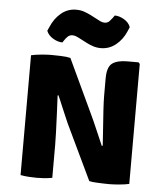

<svg xmlns="http://www.w3.org/2000/svg" viewBox="-54 -820 749 874"><g transform="rotate(5 320.0 -383.0)"><path d="M72 -547.5Q90.5 -552 118 -554.5Q145.5 -557 160.5 -557Q176 -557 204.5 -556.2Q233 -555.5 251.5 -551L215.5 -378.5L208.5 -375.5Q210.5 -336 212.5 -290.2Q214.5 -244.5 215.8 -206.8Q217 -169 217 -152V0Q197.5 3.5 179.5 4.8Q161.5 6 146 6Q132 6 111.2 4.8Q90.5 3.5 72 0ZM266 -251.5Q262.5 -259.5 255 -276.8Q247.5 -294 239 -314.2Q230.5 -334.5 223 -352.2Q215.5 -370 211.5 -378.5L169 -425L251.5 -551L369 -300.5Q372.5 -293.5 380.8 -275Q389 -256.5 398.5 -234.5Q408 -212.5 416.5 -193Q425 -173.5 429 -164L479 -112L386 0ZM568.5 -551V-3Q549 1.5 521.5 3.8Q494 6 479.5 6Q469.5 6 452 5.5Q434.5 5 416.2 4Q398 3 386 0L426 -164L433 -166Q431 -199 427.8 -243Q424.5 -287 422 -328Q419.5 -369 419.5 -393.5V-471.5Q419.5 -524.5 442.5 -541.2Q465.5 -558 511 -558H562.5ZM281.5 -645.5Q278.5 -647 270 -650.8Q261.5 -654.5 252.5 -654.5Q238.5 -654.5 229.5 -645Q220.5 -635.5 217.5 -630.5L209 -618Q188 -618 166 -631.2Q144 -644.5 136 -665L144.5 -684Q161 -723 190.8 -747.5Q220.5 -772 259 -772Q280 -772 297 -765.8Q314 -759.5 324 -754.5L363.5 -734Q366.5 -732 375 -728.2Q383.5 -724.5 392.5 -724.5Q406.5 -724.5 415.2 -734.2Q424 -744 427.5 -749L436 -761Q457 -761 479 -748Q501 -735 508.5 -714L500.5 -695Q484 -656 453.8 -631.8Q423.5 -607.5 385.5 -607.5Q366.5 -607.5 350 -613Q333.5 -618.5 321 -625Z"/></g></svg>

Font: Signika SC
Style: Regular
Weight: 300
Designer: Anna Giedryś
Foundry: Anna Giedryś
Version: Version 2.000